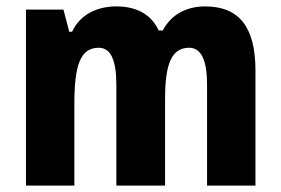

<svg xmlns="http://www.w3.org/2000/svg" viewBox="-20 -630 876 599"><path d="M620 -610C562 -610 514 -585 488 -535H475C454 -581 411 -610 343 -610C283 -610 230 -585 205 -531H196L178 -600H61V-51H212V-305C212 -423 229 -481 288 -481C326 -481 343 -442 343 -365V-51H495V-321C495 -428 514 -481 570 -481C608 -481 626 -442 626 -365V-51H777V-410C777 -547 725 -610 620 -610Z"/></svg>

Font: Noto Sans Tamil UI Condensed ExtraBold
Style: Regular
Weight: 800
Width: 3
Designer: Jelle Bosma - Monotype Design Team
Foundry: Monotype Imaging Inc.
Version: Version 2.004